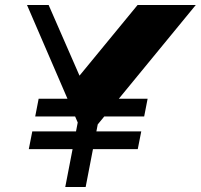

<svg xmlns="http://www.w3.org/2000/svg" viewBox="-20 -750 805 770"><path d="M121.2 -283 135 -354H572L558.2 -283ZM95.5 -152 109.5 -223H546.5L532.5 -152ZM303.7 -231 88.3 -730H175L308.7 -424H280.3L531.8 -730H765.2L355.5 -231ZM241.7 0 304.5 -324.8H386.2L323.5 0Z"/></svg>

Font: Savate ExtraLight
Style: Italic
Weight: 200
Italic angle: -11°
Designer: Max Esnée
Foundry: Plomb Type
Version: Version 2.000